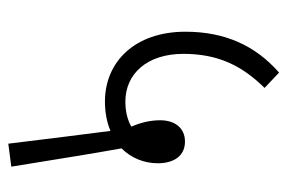

<svg xmlns="http://www.w3.org/2000/svg" viewBox="-132 -538 676 451"><g transform="rotate(90 205.5 -313.0)"><path d="M318 5 372 -2C356 -99 342 -190 329 -261C351 -283 364 -313 364 -346C364 -385 346 -410 313 -410C281 -410 263 -386 263 -352C263 -329 268 -307 278 -284C262 -275 243 -270 219 -270C154 -270 107 -321 107 -406C107 -487 134 -543 187 -597L151 -631C87 -575 55 -503 55 -411C55 -292 126 -222 219 -222C243 -222 267 -226 288 -235C297 -167 307 -84 318 5Z"/></g></svg>

Font: Noto Sans Devanagari ExtraCondensed Light
Style: Regular
Weight: 300
Width: 2
Designer: Jelle Bosma - Monotype Design Team
Foundry: Monotype Imaging Inc.
Version: Version 2.004